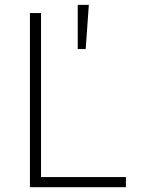

<svg xmlns="http://www.w3.org/2000/svg" viewBox="-20 -782 603 802"><path d="M105 0V-727.5H151.4V-42.5H505.9V0ZM304.7 -577.1V-761.7H351.1L337.9 -577.1Z"/></svg>

Font: Inter ExtraLight
Style: Regular
Weight: 250
Designer: Rasmus Andersson
Foundry: rsms
Version: Version 4.001;git-66647c0bb